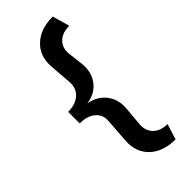

<svg xmlns="http://www.w3.org/2000/svg" viewBox="-300 -851 1061 1061"><g transform="rotate(-45 230.5 -320.0)"><path d="M182.1 -175.8Q185.1 -221.7 151.6 -249.3Q118.2 -276.9 60.1 -276.9V-367.2Q118.7 -367.2 152.1 -397.5Q185.5 -427.7 182.1 -478L171.9 -608.9Q165.5 -695.3 220.5 -747.6Q275.4 -799.8 372.1 -799.8L400.9 -699.2Q345.2 -699.2 315.2 -668.9Q285.2 -638.7 291 -588.9L300.8 -505.9Q310.1 -434.1 273.4 -384.5Q236.8 -335 168 -325.2Q233.9 -314 270.3 -266.4Q306.6 -218.8 300.8 -152.8L291 -41Q286.6 8.3 316.9 38.6Q347.2 68.8 400.9 68.8L372.1 160.2Q275.9 160.2 220.9 107.9Q166 55.7 171.9 -30.8Z"/></g></svg>

Font: Gully
Style: Bold
Weight: 700
Designer: jaikishan Patel
Foundry: MagicType
Version: Version 1.000;Glyphs 3.2 (3242)